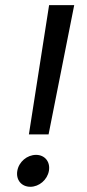

<svg xmlns="http://www.w3.org/2000/svg" viewBox="-20 -717 338 743"><path d="M91.8 -197H168L267.2 -697.2H170ZM97.5 5.8C131.4 5.8 163.2 -21.1 169.3 -56C175.3 -90.9 153.4 -117.7 119.6 -117.7C84.9 -117.7 53 -90.9 47 -56C41 -21.1 62.8 5.8 97.5 5.8Z"/></svg>

Font: Poppins Devanagari Thin
Style: Italic
Weight: 100
Italic angle: -10°
Designer: Ninad Kale (Devanagari), Jonny Pinhorn (Latin)
Foundry: Indian Type Foundry
Version: 4.005